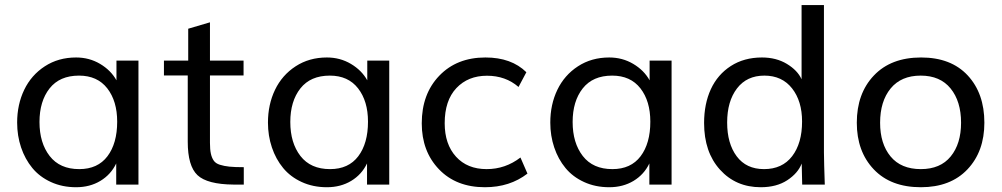

<svg xmlns="http://www.w3.org/2000/svg" viewBox="-20 -746 4048 776"><path d="M300.3 -62.5Q375 -62.5 414.3 -114.5Q453.6 -166.5 453.6 -254.4Q453.6 -337.4 413.6 -388.9Q373.5 -440.4 299.3 -440.4Q221.2 -440.4 180.4 -388.7Q139.6 -336.9 139.6 -252.9Q139.6 -168.5 180.7 -115.5Q221.7 -62.5 300.3 -62.5ZM287.6 10.7Q231.4 10.7 185.8 -10.3Q140.1 -31.2 110.6 -67.1Q81.1 -103 65.2 -150.1Q49.3 -197.3 49.3 -250.5Q49.3 -323.7 77.9 -383.1Q106.4 -442.4 161.1 -478Q215.8 -513.7 287.6 -513.7Q340.8 -513.7 384.5 -487.8Q428.2 -461.9 450.7 -421.4V-501H539.6V0H449.7V-85.4Q428.2 -40.5 385.7 -14.9Q343.3 10.7 287.6 10.7Z M965.3 0H923.8Q817.4 -1 778.1 -38.1Q738.8 -75.2 738.8 -173.3V-440.9H642.6V-501H740.7V-629.9L828.6 -655.8V-501H964.4V-440.9H828.6V-168.5Q828.6 -141.6 832.3 -125Q835.9 -108.4 843.8 -96.9Q851.6 -85.4 868.7 -80.1Q885.7 -74.7 907.2 -72.5Q928.7 -70.3 965.3 -70.3Z M1314 -62.5Q1388.7 -62.5 1428 -114.5Q1467.3 -166.5 1467.3 -254.4Q1467.3 -337.4 1427.2 -388.9Q1387.2 -440.4 1313 -440.4Q1234.9 -440.4 1194.1 -388.7Q1153.3 -336.9 1153.3 -252.9Q1153.3 -168.5 1194.3 -115.5Q1235.4 -62.5 1314 -62.5ZM1301.3 10.7Q1245.1 10.7 1199.5 -10.3Q1153.8 -31.2 1124.3 -67.1Q1094.7 -103 1078.9 -150.1Q1063 -197.3 1063 -250.5Q1063 -323.7 1091.6 -383.1Q1120.1 -442.4 1174.8 -478Q1229.5 -513.7 1301.3 -513.7Q1354.5 -513.7 1398.2 -487.8Q1441.9 -461.9 1464.4 -421.4V-501H1553.2V0H1463.4V-85.4Q1441.9 -40.5 1399.4 -14.9Q1356.9 10.7 1301.3 10.7Z M1939.9 10.7Q1823.7 10.7 1754.2 -61.8Q1684.6 -134.3 1684.6 -247.6Q1684.6 -366.2 1755.4 -439.9Q1826.2 -513.7 1941.9 -513.7Q2046.9 -513.7 2107.4 -454.1L2075.7 -394.5Q2023.4 -439.9 1948.2 -439.9Q1871.6 -439.9 1824.5 -389.9Q1777.3 -339.8 1777.3 -248Q1777.3 -163.1 1823 -112.8Q1868.7 -62.5 1946.8 -62.5Q2022.5 -62.5 2083.5 -109.4L2111.8 -44.4Q2040.5 10.7 1939.9 10.7Z M2455.1 -62.5Q2529.8 -62.5 2569.1 -114.5Q2608.4 -166.5 2608.4 -254.4Q2608.4 -337.4 2568.4 -388.9Q2528.3 -440.4 2454.1 -440.4Q2376 -440.4 2335.2 -388.7Q2294.4 -336.9 2294.4 -252.9Q2294.4 -168.5 2335.4 -115.5Q2376.5 -62.5 2455.1 -62.5ZM2442.4 10.7Q2386.2 10.7 2340.6 -10.3Q2294.9 -31.2 2265.4 -67.1Q2235.8 -103 2220 -150.1Q2204.1 -197.3 2204.1 -250.5Q2204.1 -323.7 2232.7 -383.1Q2261.2 -442.4 2315.9 -478Q2370.6 -513.7 2442.4 -513.7Q2495.6 -513.7 2539.3 -487.8Q2583 -461.9 2605.5 -421.4V-501H2694.3V0H2604.5V-85.4Q2583 -40.5 2540.5 -14.9Q2498 10.7 2442.4 10.7Z M3067.9 -62.5Q3141.6 -62.5 3181.6 -114.7Q3221.7 -167 3221.7 -254.9Q3221.7 -337.4 3181.2 -388.9Q3140.6 -440.4 3069.3 -440.4Q2998 -440.4 2958.5 -388.4Q2918.9 -336.4 2918.9 -251Q2918.9 -166 2957.5 -114.3Q2996.1 -62.5 3067.9 -62.5ZM3054.7 10.7Q2954.1 10.7 2889.9 -60.3Q2825.7 -131.3 2825.7 -249Q2825.7 -326.2 2853 -385.5Q2880.4 -444.8 2933.8 -479.2Q2987.3 -513.7 3059.6 -513.7Q3117.2 -513.7 3160.2 -487.8Q3203.1 -461.9 3219.7 -425.8V-725.6H3310.1V-129.9Q3310.5 -85 3313.5 0H3222.2L3220.2 -85Q3205.1 -45.9 3161.9 -17.6Q3118.7 10.7 3054.7 10.7Z M3701.7 10.7Q3580.1 10.7 3511.5 -61.5Q3442.9 -133.8 3442.9 -250Q3442.9 -368.2 3512 -440.9Q3581.1 -513.7 3702.6 -513.7Q3823.7 -513.7 3891.1 -441.2Q3958.5 -368.7 3958.5 -250Q3958.5 -133.8 3890.1 -61.5Q3821.8 10.7 3701.7 10.7ZM3701.7 -62.5Q3780.8 -62.5 3822.5 -113.8Q3864.3 -165 3864.3 -250Q3864.3 -336.4 3822 -388.4Q3779.8 -440.4 3701.2 -440.4Q3622.1 -440.4 3579.6 -388.4Q3537.1 -336.4 3537.1 -250Q3537.1 -165 3579.3 -113.8Q3621.6 -62.5 3701.7 -62.5Z"/></svg>

Font: Muli
Style: Regular
Weight: 400
Designer: Vernon Adams
Foundry: newtypography
Version: Version 2; ttfautohint (v1.00rc1.6-4cba) -l 8 -r 50 -G 200 -